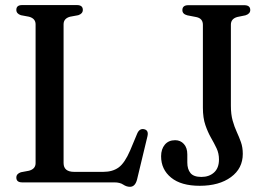

<svg xmlns="http://www.w3.org/2000/svg" viewBox="-20 -720 1051 758"><path d="M289 -660 256.5 -654Q231 -647 231 -624V-76.5Q231 -41.5 273 -41.5H387.5Q424.5 -41.5 448.5 -59Q472.5 -76.5 494 -126.5L522 -193.5Q531 -213.5 548.5 -210Q568 -206 562 -181.5L521 -11Q513.5 17.5 493 17.5Q479.5 17.5 466.5 8.8Q453.5 0 431 0H67.5Q44.5 0 44.5 -19Q44.5 -34 62.5 -40L94.5 -46Q120.5 -53 120.5 -76V-624Q120.5 -647 94.5 -654L62.5 -660Q44.5 -666 44.5 -681Q44.5 -700 67.5 -700H283.5Q307 -700 307 -681Q307 -666 289 -660ZM938.5 -112.5Q938.5 -55 891.8 -20.8Q845 13.5 768.5 13.5Q695 13.5 655.5 -18.8Q616 -51 616 -103Q616 -131.5 630.8 -149Q645.5 -166.5 671.5 -166.5Q692.5 -166.5 706 -151.5Q719.5 -136.5 719.5 -110.5V-78.5Q719.5 -52 732 -36.8Q744.5 -21.5 775 -21.5Q805.5 -21.5 825 -39Q844.5 -56.5 844.5 -90.5Q844.5 -114.5 835 -134.5Q825.5 -154.5 813 -176.2Q800.5 -198 790.8 -226.2Q781 -254.5 781 -295V-622Q781 -647 755.5 -652.5L719.5 -659.5Q700 -664.5 700 -680Q700 -699.5 723.5 -699.5H944Q968 -699.5 968 -680.5Q968 -665.5 949 -659.5L917 -653Q891.5 -646 891.5 -622.5V-303Q891.5 -268.5 898.5 -243.8Q905.5 -219 914.8 -199Q924 -179 931.2 -158.8Q938.5 -138.5 938.5 -112.5Z"/></svg>

Font: Fraunces 72pt Soft
Style: Regular
Weight: 400
Version: Version 1.000;[b76b70a41]